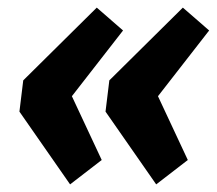

<svg xmlns="http://www.w3.org/2000/svg" viewBox="-20 -521 569 504"><path d="M164 -37 31 -228 41 -310 234 -501 303 -441 145 -238 153 -302 247 -101ZM390 -37 257 -228 267 -310 460 -501 529 -441 371 -238 379 -302 473 -101Z"/></svg>

Font: Bitter Thin ExtraBold
Style: Italic
Weight: 800
Italic angle: -9°
Version: Version 2.002